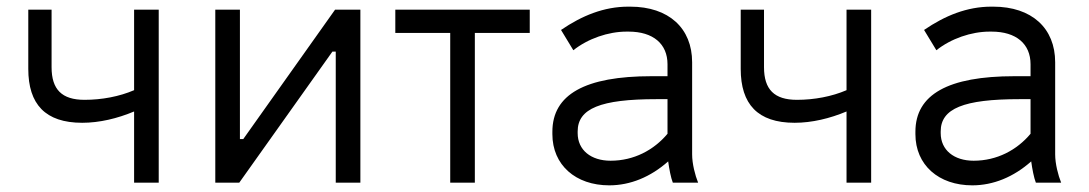

<svg xmlns="http://www.w3.org/2000/svg" viewBox="-20 -549 3272 577"><path d="M383 0H457V-520H383V-278C339 -259 286 -249 234 -249C166 -249 135 -280 135 -347V-520H65V-342C65 -236 116 -180 227 -180C279 -180 333 -193 383 -214Z M627 0H699L979 -394H989V0H1063V-520H987L711 -131H701V-520H627Z M1333 0H1407V-450H1572V-520H1168V-450H1333Z M1811 8C1874 8 1935 -17 1988 -64C1991 -42 1996 -15 2002 0H2078C2069 -22 2060 -57 2060 -85V-362C2060 -464 1990 -529 1874 -529H1868C1795 -529 1729 -502 1666 -459L1703 -398C1747 -433 1808 -454 1863 -454H1869C1943 -454 1986 -417 1986 -356V-320H1938C1738 -320 1640 -265 1640 -153V-146C1640 -53 1710 8 1811 8ZM1815 -66C1756 -66 1716 -98 1716 -149V-154C1716 -223 1785 -251 1953 -251H1986V-147C1945 -98 1885 -66 1815 -66Z M2524 0H2598V-520H2524V-278C2480 -259 2427 -249 2375 -249C2307 -249 2276 -280 2276 -347V-520H2206V-342C2206 -236 2257 -180 2368 -180C2420 -180 2474 -193 2524 -214Z M2902 8C2965 8 3026 -17 3079 -64C3082 -42 3087 -15 3093 0H3169C3160 -22 3151 -57 3151 -85V-362C3151 -464 3081 -529 2965 -529H2959C2886 -529 2820 -502 2757 -459L2794 -398C2838 -433 2899 -454 2954 -454H2960C3034 -454 3077 -417 3077 -356V-320H3029C2829 -320 2731 -265 2731 -153V-146C2731 -53 2801 8 2902 8ZM2906 -66C2847 -66 2807 -98 2807 -149V-154C2807 -223 2876 -251 3044 -251H3077V-147C3036 -98 2976 -66 2906 -66Z"/></svg>

Font: Fixel Text Regular
Style: Regular
Weight: 400
Width: 4
Designer: AlfaBravo + MacPaw
Foundry: Kyrylo Tkachov, Marchela Mozhyna, Serhii Makarenko, Maria Weinstein, Zakhar Kryvoshyya
Version: Version 1.211